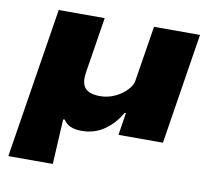

<svg xmlns="http://www.w3.org/2000/svg" viewBox="-77 -595 966 863"><g transform="rotate(10 406.5 -163.0)"><path d="M14 180 123 -506H333L293 -254Q287 -218 294.5 -196.5Q302 -175 322.5 -166Q343 -157 372 -157Q408 -157 440.5 -172Q473 -187 494.5 -210.5Q516 -234 518 -255L558 -506H768L688 0H485L501 -102H495Q467 -52 422 -20.5Q377 11 319 11Q288 11 268 2.5Q248 -6 235 -26L228 -25L217 180Z"/></g></svg>

Font: Nunito Sans 7pt Expanded Black
Style: Italic
Weight: 900
Width: 7
Italic angle: -9°
Designer: Vernon Adams
Foundry: Vernon Adams
Version: Version 3.101;gftools[0.9.27]